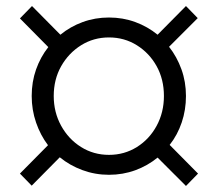

<svg xmlns="http://www.w3.org/2000/svg" viewBox="-20 -679 721 636"><path d="M85 -64 46 -104 139 -198Q114 -231 99.5 -273Q85 -315 85 -361Q85 -408 99.5 -449Q114 -490 140 -523L46 -618L86 -659L180 -564Q213 -591 254 -606Q295 -621 341 -621Q387 -621 428 -606Q469 -591 502 -564L596 -659L635 -619L540 -524Q566 -491 581 -449.5Q596 -408 596 -361Q596 -315 582 -273.5Q568 -232 542 -199L636 -104L596 -63L502 -157Q469 -130 428 -115Q387 -100 341 -100Q295 -100 253 -115.5Q211 -131 178 -158ZM341 -166Q392 -166 433.5 -192Q475 -218 499 -262.5Q523 -307 523 -361Q523 -416 499 -459.5Q475 -503 433.5 -529Q392 -555 341 -555Q290 -555 248.5 -529Q207 -503 182.5 -459.5Q158 -416 158 -361Q158 -307 182.5 -262.5Q207 -218 248.5 -192Q290 -166 341 -166Z"/></svg>

Font: Red Hat Display
Style: Italic
Weight: 400
Italic angle: -12°
Designer: Pentagram, MCKL
Foundry: Pentagram, MCKL
Version: Version 1.023; ttfautohint (v1.8.3)